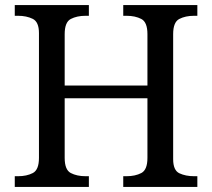

<svg xmlns="http://www.w3.org/2000/svg" viewBox="-20 -734 833 754"><path d="M38 0V-42H51Q85 -42 109 -54.5Q133 -67 133 -114V-604Q133 -648 108.5 -660Q84 -672 51 -672H38V-714H329V-672H316Q282 -672 258 -659.5Q234 -647 234 -600V-398H559V-600Q559 -647 535 -659.5Q511 -672 477 -672H464V-714H755V-672H742Q708 -672 684 -659.5Q660 -647 660 -600V-109Q660 -65 684.5 -53.5Q709 -42 742 -42H755V0H464V-42H477Q511 -42 535 -54.5Q559 -67 559 -114V-348H234V-114Q234 -67 258 -54.5Q282 -42 316 -42H329V0Z"/></svg>

Font: Noto Serif Dogra
Style: Regular
Weight: 400
Designer: Ek Type
Foundry: Ek Type
Version: Version 1.005